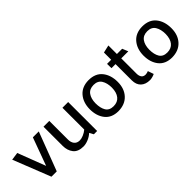

<svg xmlns="http://www.w3.org/2000/svg" viewBox="111 -1439 2273 2273"><g transform="rotate(-45 1247.5 -302.5)"><path d="M199 0 13 -471 111 -485 245 -135 373 -485H472L288 0Z M881 -51Q849 -21 804.5 -2.5Q760 16 721 16Q632 16 591.5 -35.5Q551 -87 551 -165V-485H648V-172Q648 -125 671.5 -95.5Q695 -66 741 -66Q768 -66 803 -80.5Q838 -95 868 -120V-485H964V0H909Z M1308 13Q1198 12 1141 -59.5Q1084 -131 1084 -244Q1085 -356 1146 -426.5Q1207 -497 1317 -498Q1431 -498 1489.5 -425.5Q1548 -353 1548 -239Q1548 -126 1484 -57Q1420 12 1308 13ZM1451 -239Q1451 -317 1420 -366.5Q1389 -416 1320 -416Q1251 -416 1217 -369.5Q1183 -323 1182 -245Q1182 -164 1211.5 -116.5Q1241 -69 1310 -69Q1378 -69 1414 -114Q1450 -159 1451 -239Z M1915 -4Q1902 3 1878.5 10Q1855 17 1833 17Q1762 17 1720 -22Q1678 -61 1678 -135V-406H1610L1609 -479H1678V-600L1774 -622V-479H1862L1892 -406H1774V-150Q1774 -113 1790.5 -89.5Q1807 -66 1843 -66Q1855 -66 1867.5 -69.5Q1880 -73 1890 -77Z M2207 13Q2097 12 2040 -59.5Q1983 -131 1983 -244Q1984 -356 2045 -426.5Q2106 -497 2216 -498Q2330 -498 2388.5 -425.5Q2447 -353 2447 -239Q2447 -126 2383 -57Q2319 12 2207 13ZM2350 -239Q2350 -317 2319 -366.5Q2288 -416 2219 -416Q2150 -416 2116 -369.5Q2082 -323 2081 -245Q2081 -164 2110.5 -116.5Q2140 -69 2209 -69Q2277 -69 2313 -114Q2349 -159 2350 -239Z"/></g></svg>

Font: Palanquin Medium
Style: Regular
Weight: 500
Designer: Pria Ravichandran
Version: Version 1.0.4